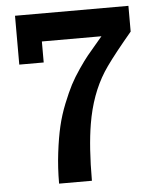

<svg xmlns="http://www.w3.org/2000/svg" viewBox="-53 -799 698 845"><g transform="rotate(-5 295.5 -376.5)"><path d="M318.8 0H173.8Q173.8 -70.8 181.9 -136.2Q189.9 -201.7 201.4 -251Q212.9 -300.3 232.4 -348.9Q252 -397.5 268.3 -429Q284.7 -460.4 309.3 -496.3Q334 -532.2 348.4 -549.8Q362.8 -567.4 386 -594.5Q409.2 -621.6 416 -629.9H152.8V-537.1H44.9V-752.9H545.9V-639.2Q534.2 -625 511.7 -598.1Q444.3 -516.1 417 -473.1Q357.4 -378.9 335.9 -250Q318.8 -148.4 318.8 0Z"/></g></svg>

Font: Standard
Style: Bold
Weight: 400
Designer: Bryce Wilner
Version: Version 2.000;PS 2.0;hotconv 16.6.51;makeotf.lib2.5.65220 DE